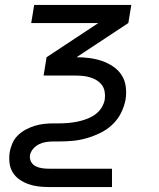

<svg xmlns="http://www.w3.org/2000/svg" viewBox="-20 -540 640 775"><path d="M432 215H178Q156 215 135 212.5Q114 210 94.5 203Q75 196 58.5 184.5Q42 173 31.5 156Q21 139 18.5 118Q16 97 19 75Q22 57 30 38.5Q38 20 52.5 6Q67 -8 85 -17.5Q103 -27 121.5 -32.5Q140 -38 159 -40Q178 -42 196 -42H218Q236 -42 254 -43.5Q272 -45 290 -48.5Q308 -52 326.5 -58.5Q345 -65 361.5 -76Q378 -87 389 -104Q400 -121 403 -139Q405 -154 402.5 -169.5Q400 -185 391.5 -196.5Q383 -208 371 -215.5Q359 -223 344.5 -227.5Q330 -232 314.5 -233.5Q299 -235 284 -235H156L168 -309L377 -447H106L118 -520H510L498 -447L289 -309Q316 -309 342 -305.5Q368 -302 391.5 -294Q415 -286 436 -272Q457 -258 470.5 -237.5Q484 -217 487.5 -191Q491 -165 487 -139Q482 -111 468.5 -84Q455 -57 433 -36.5Q411 -16 384 -3Q357 10 329 18Q301 26 273.5 28.5Q246 31 218 31H197Q182 31 167.5 33Q153 35 139 41.5Q125 48 114.5 60Q104 72 101 86Q99 101 105.5 113Q112 125 124 131Q136 137 149.5 139Q163 141 178 141H432Z"/></svg>

Font: Iosevka Extended
Style: Italic
Weight: 400
Width: 7
Italic angle: -9°
Monospace: yes
Designer: Belleve Invis
Foundry: Belleve Invis
Version: Version 32.5.0; ttfautohint (v1.8.4)